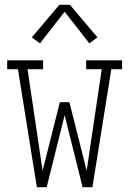

<svg xmlns="http://www.w3.org/2000/svg" viewBox="-20 -782 540 802"><path d="M134 0 55 -493H10V-530H160V-493H95L158 -69L230 -355H270L342 -69L405 -493H340V-530H490V-493H445L366 0H325L250 -301L175 0ZM147 -601 113 -626 228 -762H272L387 -626L353 -601L250 -733Z"/></svg>

Font: Iosevka Slab Extralight
Style: Regular
Weight: 200
Monospace: yes
Designer: Belleve Invis
Foundry: Belleve Invis
Version: Version 11.1.1; ttfautohint (v1.8.3)